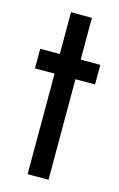

<svg xmlns="http://www.w3.org/2000/svg" viewBox="-101 -665 441 710"><g transform="rotate(15 120.0 -310.0)"><path d="M235 -460V-385H160V0H80V-385H5V-460H80V-620H160V-460Z"/></g></svg>

Font: Venryn Sans
Style: Regular
Weight: 400
Designer: Owen Earl, indestructible type* (font) & Cristiano Sobral (main changes)
Version: Version 3.600; ttfautohint (v1.8.3)